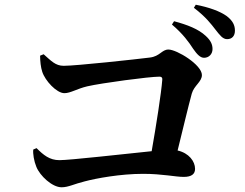

<svg xmlns="http://www.w3.org/2000/svg" viewBox="-20 -839 1040 814"><path d="M799 -632C815 -609 829 -594 845 -594C866 -594 881 -610 881 -631C881 -650 874 -667 852 -687C821 -716 774 -734 718 -749L709 -735C756 -695 781 -660 799 -632ZM893 -714C912 -690 924 -673 943 -673C964 -673 976 -687 976 -709C976 -732 967 -751 941 -771C913 -791 867 -808 810 -819L802 -806C854 -766 875 -737 893 -714ZM121 -205C119 -188 124 -156 134 -132C149 -94 201 -45 241 -45C270 -45 294 -59 339 -70C388 -83 490 -102 587 -102C669 -102 723 -89 759 -89C792 -89 807 -101 807 -123C807 -155 781 -190 733 -201C756 -294 778 -387 793 -442C803 -477 836 -492 836 -521C836 -564 730 -629 694 -629C666 -629 658 -600 615 -595C560 -588 303 -560 250 -560C215 -560 197 -581 165 -609L150 -603C150 -580 153 -553 159 -535C171 -497 220 -444 253 -444C279 -444 307 -463 350 -473C411 -487 612 -514 656 -514C665 -514 669 -510 668 -501C664 -446 642 -306 623 -198C504 -186 277 -160 232 -160C190 -160 164 -182 135 -211Z"/></svg>

Font: Noto Serif SC
Style: Bold
Weight: 700
Designer: Ryoko NISHIZUKA 西塚涼子 (kana & ideographs); Frank Grießhammer (Latin, Greek & Cyrillic); Wenlong ZHANG 张文龙 (bopomofo); San
Foundry: Adobe
Version: Version 2.001;hotconv 1.1.0;makeotfexe 2.6.0